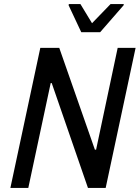

<svg xmlns="http://www.w3.org/2000/svg" viewBox="-20 -923 686 943"><path d="M31 0 178 -688H271L446 -188H452L558 -688H646L499 0H412L234 -515H229L119 0ZM379 -765 317 -897 318 -903H375L432 -809L523 -903H588L587 -897L472 -765Z"/></svg>

Font: Saira Semi Condensed
Style: Italic
Weight: 400
Width: 4
Italic angle: -12°
Designer: Hector Gatti with collaboration of the Omnibus-Type team
Foundry: Omnibus-Type
Version: Version 1.001; ttfautohint (v1.8)